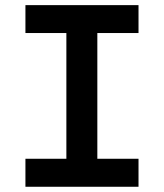

<svg xmlns="http://www.w3.org/2000/svg" viewBox="-20 -713 626 733"><path d="M77.1 0V-106.9H233.4V-586.9H77.1V-693.4H508.8V-586.9H351.6V-106.9H508.8V0Z"/></svg>

Font: CaskaydiaCove NFP SemiBold
Style: Regular
Weight: 600
Designer: Aaron Bell
Foundry: Saja Typeworks
Version: Version 2111.001; VTT 6.35;Nerd Fonts 3.1.1